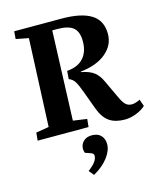

<svg xmlns="http://www.w3.org/2000/svg" viewBox="-143 -813 1029 1220"><g transform="rotate(-15 371.5 -203.5)"><path d="M328 -380Q399 -385 436 -426Q473 -467 473 -536Q473 -599 441 -626Q409 -653 336 -653H303L281 -65L372 -52L367 0H32L37 -52L122 -66L147 -644L64 -660L68 -710H378Q509 -710 574 -669Q639 -628 639 -541Q639 -466 577.5 -415Q516 -364 410 -353V-350Q466 -339 495 -316.5Q524 -294 543 -251L598 -134Q615 -97 631 -82.5Q647 -68 671 -68Q693 -68 725 -84L741 -39Q717 -16 678.5 -1Q640 14 603 14Q541 14 502 -12.5Q463 -39 439 -103L396 -220Q378 -270 364 -293.5Q350 -317 324 -327ZM322 303 295 270Q328 245 342.5 225Q357 205 357 187Q357 179 353 173.5Q349 168 337 164L302 152Q293 130 298.5 108Q304 86 323 71Q342 56 372 56Q412 56 432.5 78Q453 100 453 135Q453 177 418.5 222.5Q384 268 322 303Z"/></g></svg>

Font: Literata 36pt
Style: Bold Italic
Weight: 700
Italic angle: -2°
Designer: Latin by Veronika Burian and Jose Scaglione. Greek by Irene Vlachou. Cyrillic by Vera Evstafieva
Foundry: TypeTogether
Version: Version 3.002